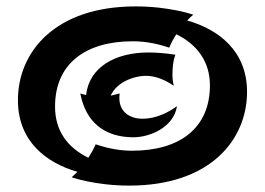

<svg xmlns="http://www.w3.org/2000/svg" viewBox="-20 -668 828 600"><path d="M204 -114C204 -114 277 -88 384 -88C638 -88 752 -232 752 -381C752 -509 663 -576 565 -604C571 -611 578 -617 584 -622C584 -622 511 -648 404 -648C150 -648 36 -504 36 -355C36 -226 125 -159 222 -131ZM152 -335C152 -468 246 -539 395 -539C427 -539 465 -534 509 -519C514 -532 522 -547 531 -561C596 -529 636 -476 636 -401C636 -268 542 -197 393 -197C361 -197 323 -202 279 -217C273 -203 265 -189 256 -175C191 -207 152 -259 152 -335ZM533 -336C487 -303 449 -297 425 -297C384 -297 353 -320 353 -361C353 -365 353 -371 354 -376L326 -369C343 -409 395 -431 437 -431C458 -431 488 -424 523 -400C519 -416 519 -427 519 -437C519 -458 521 -478 528 -497C495 -502 468 -504 444 -504C341 -504 259 -459 249 -371C243 -372 237 -374 231 -376C248 -285 308 -239 397 -239C448 -239 523 -270 533 -336Z"/></svg>

Font: Shojumaru
Style: Regular
Weight: 400
Designer: Astigmatic (AOETI)
Foundry: Astigmatic (AOETI)
Version: Version 1.000